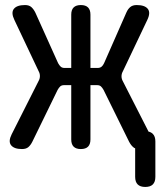

<svg xmlns="http://www.w3.org/2000/svg" viewBox="-20 -580 640 760"><path d="M108 -19Q101 -5 92 2.5Q83 10 67 10Q36 10 24 -5Q12 -20 26 -48L133 -260Q138 -269 138 -279Q138 -289 133 -298L37 -501Q23 -530 35 -545Q47 -560 79 -560Q95 -560 104 -552Q113 -544 120 -530L210 -330Q215 -321 220.5 -316Q226 -311 236 -311H262V-522Q262 -541 271.5 -550.5Q281 -560 300 -560Q319 -560 328.5 -550.5Q338 -541 338 -522V-311H366Q376 -311 382 -316Q388 -321 392 -330L480 -530Q486 -544 495.5 -552Q505 -560 521 -560Q553 -560 565 -545Q577 -530 563 -501L466 -297Q461 -288 461 -278Q461 -268 466 -259L568 -59Q578 -57 585 -50Q595 -40 595 -20V120Q595 140 585 150Q575 160 555 160Q535 160 525 150Q515 140 515 120V7Q511 6 508 3Q499 -4 491 -19L390 -224Q385 -233 379.5 -238Q374 -243 364 -243H338V-28Q338 -9 328.5 0.5Q319 10 300 10Q281 10 271.5 0.5Q262 -9 262 -28V-243H234Q224 -243 218.5 -238Q213 -233 208 -224Z"/></svg>

Font: Maple Mono NF
Style: Regular
Weight: 400
Monospace: yes
Designer: subframe7536
Version: Version 7.000